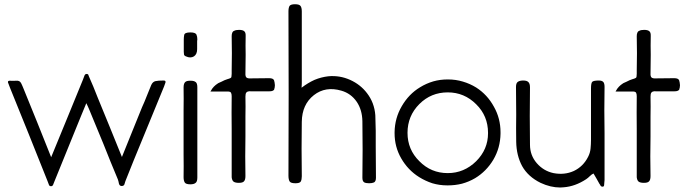

<svg xmlns="http://www.w3.org/2000/svg" viewBox="-20 -1167 3154 885"><path d="M215.8 -442.4Q253.9 -534.2 290 -623Q326.2 -710.9 362.3 -799.8Q363.3 -803.7 365.2 -807.6Q366.2 -811.5 368.2 -815.4Q369.1 -819.3 372.1 -823.2Q375 -826.2 378.9 -826.2Q384.8 -826.2 386.7 -823.2Q388.7 -819.3 389.6 -815.4Q399.4 -792 410.2 -767.6Q419.9 -742.2 429.7 -718.8Q458 -651.4 485.4 -583Q512.7 -514.6 542 -443.4Q566.4 -502.9 588.9 -559.6Q612.3 -616.2 634.8 -672.9Q646.5 -698.2 656.2 -723.6Q667 -749 676.8 -774.4Q683.6 -790 696.3 -793Q709 -795.9 734.4 -795.9Q743.2 -795.9 743.2 -789.1Q743.2 -788.1 742.2 -785.2Q738.3 -775.4 736.3 -768.6Q710.9 -706.1 684.6 -642.6Q659.2 -580.1 632.8 -516.6Q615.2 -472.7 596.7 -428.7Q579.1 -384.8 561.5 -340.8Q557.6 -332 554.7 -321.3Q552.7 -309.6 541 -309.6Q531.2 -309.6 528.3 -320.3Q526.4 -331.1 523.4 -339.8Q489.3 -420.9 457 -502.9Q423.8 -584 389.6 -666Q387.7 -670.9 384.8 -676.8Q382.8 -682.6 377.9 -691.4Q366.2 -662.1 354.5 -634.8Q343.8 -608.4 333 -582Q307.6 -519.5 282.2 -457Q256.8 -394.5 231.4 -332Q228.5 -325.2 225.6 -317.4Q223.6 -309.6 215.8 -308.6Q207 -308.6 205.1 -316.4Q202.1 -325.2 199.2 -332Q156.2 -439.5 113.3 -546.9Q69.3 -654.3 26.4 -761.7Q23.4 -769.5 18.6 -782.2Q16.6 -786.1 16.6 -789.1Q16.6 -794.9 25.4 -794.9Q39.1 -793.9 54.7 -794.9Q71.3 -796.9 78.1 -782.2Q81.1 -777.3 83 -771.5Q85.9 -764.6 87.9 -759.8Q119.1 -681.6 151.4 -603.5Q182.6 -525.4 215.8 -442.4Z M826.2 -556.6Q826.2 -608.4 826.2 -660.2Q827.1 -711.9 826.2 -763.7Q826.2 -782.2 834 -789.1Q840.8 -794.9 855.5 -794.9Q857.4 -794.9 859.4 -794.9Q875 -794.9 882.8 -788.1Q889.6 -782.2 889.6 -764.6Q889.6 -661.1 889.6 -557.6Q889.6 -453.1 889.6 -348.6Q889.6 -330.1 881.8 -324.2Q874 -317.4 857.4 -317.4Q837.9 -317.4 832 -325.2Q826.2 -334 826.2 -350.6Q827.1 -401.4 826.2 -453.1Q826.2 -504.9 826.2 -556.6ZM888.7 -960.9Q888.7 -955.1 888.7 -951.2Q888.7 -946.3 888.7 -940.4Q888.7 -917 874 -907.2Q866.2 -902.3 856.4 -902.3Q847.7 -902.3 836.9 -907.2Q829.1 -910.2 828.1 -916Q827.1 -921.9 827.1 -928.7Q827.1 -940.4 827.1 -953.1Q827.1 -965.8 827.1 -977.5Q827.1 -981.4 827.1 -984.4Q827.1 -996.1 829.1 -1005.9Q831.1 -1017.6 857.4 -1017.6Q881.8 -1017.6 885.7 -1006.8Q889.6 -998 889.6 -985.4Q889.6 -982.4 888.7 -977.5Q888.7 -973.6 888.7 -969.7Q888.7 -964.8 888.7 -960.9Z M1247.1 -774.4Q1247.1 -768.6 1246.1 -763.7Q1245.1 -758.8 1243.2 -752.9Q1240.2 -750 1235.4 -748Q1230.5 -746.1 1221.7 -746.1Q1200.2 -746.1 1179.7 -746.1Q1158.2 -746.1 1135.7 -746.1Q1127.9 -747.1 1123 -745.1Q1118.2 -744.1 1116.2 -741.2Q1113.3 -738.3 1112.3 -733.4Q1111.3 -728.5 1111.3 -721.7Q1112.3 -675.8 1111.3 -629.9Q1111.3 -584 1111.3 -538.1Q1111.3 -492.2 1110.4 -446.3Q1110.4 -401.4 1111.3 -355.5Q1111.3 -337.9 1104.5 -331.1Q1098.6 -324.2 1081.1 -324.2Q1065.4 -324.2 1057.6 -329.1Q1049.8 -334 1047.9 -349.6Q1047.9 -350.6 1047.9 -352.5Q1047.9 -353.5 1047.9 -355.5Q1047.9 -370.1 1047.9 -384.8Q1047.9 -400.4 1047.9 -415Q1047.9 -417 1047.9 -418.9Q1047.9 -420.9 1047.9 -422.9Q1047.9 -497.1 1047.9 -572.3Q1046.9 -647.5 1047.9 -721.7Q1047.9 -721.7 1047.9 -722.7Q1047.9 -722.7 1047.9 -723.6Q1047.9 -733.4 1044.9 -739.3Q1042 -746.1 1024.4 -745.1Q1010.7 -745.1 983.4 -745.1Q971.7 -745.1 950.2 -745.1Q950.2 -746.1 951.2 -747.1Q958 -759.8 965.8 -767.6Q974.6 -776.4 982.4 -781.2Q984.4 -783.2 991.2 -786.1Q998 -789.1 1000 -790Q1016.6 -798.8 1027.3 -801.8Q1038.1 -804.7 1043 -807.6Q1046.9 -809.6 1046.9 -814.5Q1046.9 -819.3 1047.9 -827.1Q1047.9 -830.1 1047.9 -835Q1047.9 -838.9 1047.9 -842.8Q1047.9 -881.8 1048.8 -921.9Q1048.8 -960.9 1047.9 -1000Q1047.9 -1010.7 1050.8 -1016.6Q1053.7 -1023.4 1060.5 -1025.4Q1063.5 -1027.3 1069.3 -1028.3Q1075.2 -1029.3 1082 -1029.3Q1099.6 -1029.3 1106.4 -1022.5Q1113.3 -1016.6 1112.3 -999Q1111.3 -957 1112.3 -915Q1112.3 -872.1 1111.3 -830.1Q1110.4 -814.5 1116.2 -809.6Q1122.1 -804.7 1136.7 -805.7Q1165 -805.7 1220.7 -806.6Q1239.3 -806.6 1243.2 -796.9Q1246.1 -788.1 1247.1 -774.4Z M1370.1 -762.7Q1399.4 -785.2 1429.7 -798.8Q1460 -811.5 1493.2 -815.4Q1545.9 -820.3 1593.8 -798.8Q1641.6 -777.3 1671.9 -737.3Q1688.5 -715.8 1698.2 -690.4Q1708 -664.1 1710 -635.7Q1712.9 -563.5 1711.9 -492.2Q1711.9 -419.9 1712.9 -347.7Q1712.9 -331.1 1704.1 -326.2Q1695.3 -322.3 1681.6 -322.3Q1667 -322.3 1659.2 -326.2Q1650.4 -331.1 1650.4 -347.7Q1651.4 -412.1 1651.4 -477.5Q1651.4 -543 1650.4 -608.4Q1649.4 -661.1 1624 -698.2Q1597.7 -736.3 1553.7 -749Q1480.5 -770.5 1426.8 -728.5Q1372.1 -685.5 1371.1 -605.5Q1370.1 -543 1370.1 -480.5Q1371.1 -417 1371.1 -354.5Q1371.1 -338.9 1366.2 -330.1Q1361.3 -322.3 1341.8 -322.3Q1321.3 -322.3 1315.4 -330.1Q1309.6 -338.9 1309.6 -357.4Q1310.5 -545.9 1310.5 -735.4Q1310.5 -924.8 1309.6 -1114.3Q1309.6 -1130.9 1314.5 -1139.6Q1320.3 -1147.5 1339.8 -1147.5Q1359.4 -1147.5 1365.2 -1139.6Q1371.1 -1131.8 1371.1 -1114.3Q1371.1 -1034.2 1371.1 -955.1Q1371.1 -876 1371.1 -796.9Q1371.1 -789.1 1371.1 -782.2Q1370.1 -774.4 1370.1 -762.7Z M2041 -312.5Q2005.9 -312.5 1972.7 -322.3Q1940.4 -333 1912.1 -350.6Q1860.4 -382.8 1829.1 -437.5Q1798.8 -490.2 1798.8 -552.7Q1798.8 -554.7 1798.8 -557.6Q1799.8 -623 1832 -677.7Q1864.3 -733.4 1916 -764.6Q1944.3 -782.2 1977.5 -792Q2008.8 -800.8 2043 -800.8Q2043.9 -800.8 2044.9 -800.8Q2081.1 -800.8 2113.3 -791Q2146.5 -781.2 2174.8 -763.7Q2226.6 -730.5 2256.8 -674.8Q2287.1 -621.1 2287.1 -557.6Q2287.1 -554.7 2287.1 -550.8Q2286.1 -485.4 2253.9 -430.7Q2221.7 -377 2169.9 -345.7Q2141.6 -329.1 2109.4 -320.3Q2078.1 -312.5 2044.9 -312.5Q2043 -312.5 2041 -312.5ZM1858.4 -554.7Q1858.4 -477.5 1913.1 -423.8Q1966.8 -369.1 2043.9 -369.1Q2119.1 -369.1 2174.8 -423.8Q2229.5 -478.5 2229.5 -552.7Q2229.5 -553.7 2229.5 -554.7Q2229.5 -632.8 2174.8 -686.5Q2120.1 -741.2 2043.9 -741.2Q1966.8 -741.2 1913.1 -687.5Q1858.4 -632.8 1858.4 -554.7Z M2765.6 -326.2Q2765.6 -321.3 2764.6 -313.5Q2763.7 -306.6 2757.8 -306.6Q2751 -306.6 2748 -311.5Q2746.1 -316.4 2743.2 -319.3Q2736.3 -332 2729.5 -343.8Q2722.7 -355.5 2715.8 -367.2Q2708 -364.3 2699.2 -355.5Q2690.4 -346.7 2681.6 -340.8Q2630.9 -307.6 2578.1 -303.7Q2570.3 -302.7 2562.5 -302.7Q2517.6 -302.7 2471.7 -324.2Q2414.1 -352.5 2386.7 -401.4Q2360.4 -450.2 2359.4 -513.7Q2358.4 -576.2 2359.4 -639.6Q2359.4 -703.1 2358.4 -766.6Q2358.4 -784.2 2367.2 -790Q2376 -795.9 2391.6 -795.9Q2408.2 -795.9 2415 -789.1Q2422.9 -782.2 2422.9 -764.6Q2421.9 -698.2 2421.9 -631.8Q2421.9 -565.4 2422.9 -500Q2422.9 -451.2 2454.1 -415Q2485.4 -378.9 2531.2 -369.1Q2582 -359.4 2625 -378.9Q2668 -399.4 2690.4 -443.4Q2700.2 -461.9 2702.1 -482.4Q2704.1 -502 2704.1 -522.5Q2704.1 -582 2704.1 -640.6Q2704.1 -699.2 2704.1 -758.8Q2704.1 -784.2 2710 -790Q2716.8 -795.9 2740.2 -795.9Q2755.9 -795.9 2761.7 -788.1Q2766.6 -781.2 2766.6 -766.6Q2765.6 -712.9 2765.6 -658.2Q2766.6 -604.5 2766.6 -551.8Q2766.6 -497.1 2766.6 -443.4Q2766.6 -389.6 2766.6 -336.9Q2765.6 -333 2765.6 -326.2Z M3114.3 -774.4Q3114.3 -768.6 3113.3 -763.7Q3112.3 -758.8 3110.4 -752.9Q3107.4 -750 3102.5 -748Q3097.7 -746.1 3088.9 -746.1Q3067.4 -746.1 3046.9 -746.1Q3025.4 -746.1 3002.9 -746.1Q2995.1 -747.1 2990.2 -745.1Q2985.4 -744.1 2983.4 -741.2Q2980.5 -738.3 2979.5 -733.4Q2978.5 -728.5 2978.5 -721.7Q2979.5 -675.8 2978.5 -629.9Q2978.5 -584 2978.5 -538.1Q2978.5 -492.2 2977.5 -446.3Q2977.5 -401.4 2978.5 -355.5Q2978.5 -337.9 2971.7 -331.1Q2965.8 -324.2 2948.2 -324.2Q2932.6 -324.2 2924.8 -329.1Q2917 -334 2915 -349.6Q2915 -350.6 2915 -352.5Q2915 -353.5 2915 -355.5Q2915 -370.1 2915 -384.8Q2915 -400.4 2915 -415Q2915 -417 2915 -418.9Q2915 -420.9 2915 -422.9Q2915 -497.1 2915 -572.3Q2914.1 -647.5 2915 -721.7Q2915 -721.7 2915 -722.7Q2915 -722.7 2915 -723.6Q2915 -733.4 2912.1 -739.3Q2909.2 -746.1 2891.6 -745.1Q2877.9 -745.1 2850.6 -745.1Q2838.9 -745.1 2817.4 -745.1Q2817.4 -746.1 2818.4 -747.1Q2825.2 -759.8 2833 -767.6Q2841.8 -776.4 2849.6 -781.2Q2851.6 -783.2 2858.4 -786.1Q2865.2 -789.1 2867.2 -790Q2883.8 -798.8 2894.5 -801.8Q2905.3 -804.7 2910.2 -807.6Q2914.1 -809.6 2914.1 -814.5Q2914.1 -819.3 2915 -827.1Q2915 -830.1 2915 -835Q2915 -838.9 2915 -842.8Q2915 -881.8 2916 -921.9Q2916 -960.9 2915 -1000Q2915 -1010.7 2918 -1016.6Q2920.9 -1023.4 2927.7 -1025.4Q2930.7 -1027.3 2936.5 -1028.3Q2942.4 -1029.3 2949.2 -1029.3Q2966.8 -1029.3 2973.6 -1022.5Q2980.5 -1016.6 2979.5 -999Q2978.5 -957 2979.5 -915Q2979.5 -872.1 2978.5 -830.1Q2977.5 -814.5 2983.4 -809.6Q2989.3 -804.7 3003.9 -805.7Q3032.2 -805.7 3087.9 -806.6Q3106.4 -806.6 3110.4 -796.9Q3113.3 -788.1 3114.3 -774.4Z"/></svg>

Font: Das Gitter
Style: Book
Weight: 400
Version: Version 006.000